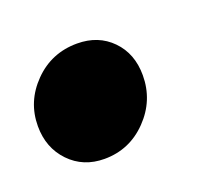

<svg xmlns="http://www.w3.org/2000/svg" viewBox="-54 -236 345 316"><g transform="rotate(-20 119.0 -78.0)"><path d="M-2 -69Q-2 -112 29 -143.5Q60 -175 105 -175Q142 -175 165.5 -151Q189 -127 189 -89Q189 -45 158 -13Q127 19 83 19Q46 19 22 -6Q-2 -31 -2 -69Z"/></g></svg>

Font: Trujillo ExtraBold
Style: Italic
Weight: 800
Italic angle: -8°
Designer: Fira Sans original fonts by bBox Type GmbH, Carrois Corporate GbR, & Edenspiekermann AG / Changes by Cristiano Sobral
Foundry: Fira Sans original fonts by bBox Type GmbH, Carrois Corporate GbR, & Edenspiekermann AG / Changes by Cristiano Sobral
Version: Version 4.301;July 28, 2020;FontCreator 13.0.0.2655 64-bit